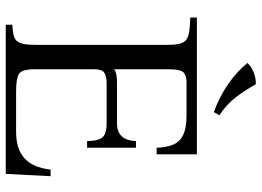

<svg xmlns="http://www.w3.org/2000/svg" viewBox="-141 -769 910 668"><g transform="rotate(90 314.0 -435.0)"><path d="M66 0V-23Q93 -24 108 -29Q123 -34 129.5 -50Q136 -66 136 -100V-565Q136 -600 128.5 -615.5Q121 -631 101 -636Q81 -641 41 -642V-665H517V-525H494Q493 -557 484 -580.5Q475 -604 451 -616.5Q427 -629 380 -629H265Q244 -629 232.5 -619Q221 -609 221 -565V-377Q229 -383 240.5 -385Q252 -387 268 -387H409Q468 -387 471 -453H494V-283H471Q470 -324 457 -337.5Q444 -351 409 -351H270Q243 -351 232 -342Q221 -333 221 -307V-100Q221 -57 236.5 -46.5Q252 -36 297 -36H436Q485 -36 513 -52.5Q541 -69 554 -96.5Q567 -124 570 -156H593L585 0ZM273 -870Q292 -836 316 -803.5Q340 -771 381 -743L370 -724Q315 -744 271.5 -774.5Q228 -805 199 -841Q212 -855 233 -863Q254 -871 273 -870Z"/></g></svg>

Font: Bona Nova SC
Style: Regular
Weight: 400
Designer: Mateusz Machalski
Foundry: Capitalics
Version: Version 4.001; ttfautohint (v1.8.4.7-5d5b)